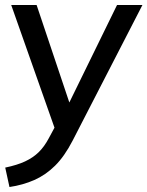

<svg xmlns="http://www.w3.org/2000/svg" viewBox="-20 -524 592 771"><path d="M213 29 25 -504H127L269 -81ZM18 227 1 149Q49 139 81 124Q113 109 135.5 87Q158 65 176 31L210 -32L243 -81L450 -504H552L272 40Q239 104 201 141.5Q163 179 117.5 199Q72 219 18 227Z"/></svg>

Font: Muli SemiBold
Style: Italic
Weight: 600
Italic angle: -4.541°
Designer: Vernon Adams
Foundry: Vernon Adams
Version: Version 2.100; ttfautohint (v1.8.1.43-b0c9)